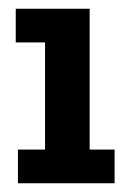

<svg xmlns="http://www.w3.org/2000/svg" viewBox="-20 -419 306 439"><path d="M21 0V-77H83V-322H16V-399H185V-77H242V0Z"/></svg>

Font: Rokkitt SemiBold SemiBold
Style: Regular
Weight: 600
Version: Version 3.103